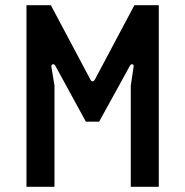

<svg xmlns="http://www.w3.org/2000/svg" viewBox="-20 -720 714 740"><path d="M82 0H190V-390L178 -463C177 -472 187 -477 193 -467L311 -251H362L481 -467C487 -477 497 -472 495 -463L484 -390V0H592V-700H498L346 -414C341 -404 332 -404 328 -414L176 -700H82Z"/></svg>

Font: Finlandica Medium
Style: Regular
Weight: 500
Designer: Niklas Ekholm, Juho Hiilivirta, Jaakko Suomalainen
Foundry: Helsinki Type Studio
Version: Version 2.000;Glyphs 3.2 (3202)